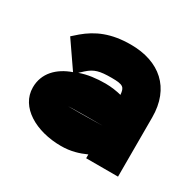

<svg xmlns="http://www.w3.org/2000/svg" viewBox="-83 -865 484 480"><g transform="rotate(30 159.0 -625.5)"><path d="M10 -564C10 -507 72 -472 144 -472C172 -472 194 -479 214 -488V-477H306V-648C306 -733 252 -779 169 -779C112 -779 75 -762 44 -736L27 -721L78 -647C38 -633 10 -605 10 -564ZM90 -652 102 -663C120 -679 134 -683 169 -683C203 -683 207 -678 209 -657C198 -660 180 -663 163 -663C137 -663 112 -660 90 -652ZM110 -567C110 -567 122 -568 163 -568H209C198 -568 172 -567 146 -567Z"/></g></svg>

Font: Charger Pro
Style: UltraExt
Weight: 900
Designer: Jasper
Foundry: Cannot Into Space Fonts
Version: Version 1.09